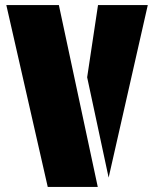

<svg xmlns="http://www.w3.org/2000/svg" viewBox="-20 -740 610 760"><path d="M367 0H169L5 -720H213ZM410 -37 325 -434 368 -720H565Z"/></svg>

Font: Protest Guerrilla
Style: Regular
Weight: 400
Designer: Octavio Pardo
Foundry: Ashler Design
Version: Version 2.005; ttfautohint (v1.8.4.7-5d5b)